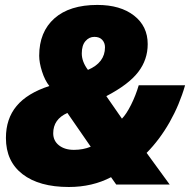

<svg xmlns="http://www.w3.org/2000/svg" viewBox="-20 -745 773 775"><path d="M257.8 9.8Q138.2 9.8 71 -42Q3.9 -93.8 3.9 -188Q3.9 -265.6 46.9 -317.1Q89.8 -368.7 179.2 -397.9Q161.1 -420.4 149.7 -456.3Q138.2 -492.2 138.2 -520Q138.2 -616.2 199.5 -670.7Q260.7 -725.1 373 -725.1Q465.8 -725.1 521 -682.1Q576.2 -639.2 576.2 -566.9Q576.2 -503.9 537.6 -453.9Q499 -403.8 409.2 -356.9L472.2 -266.1Q489.7 -283.7 508.8 -321.5Q527.8 -359.4 540 -400.9H727.1Q704.6 -322.3 664.6 -251.7Q624.5 -181.2 571.8 -127.9L665 0H449.2L428.2 -29.8Q352.5 9.8 257.8 9.8ZM335 -462.9Q403.8 -492.2 403.8 -554.2Q403.8 -571.8 392.8 -584Q381.8 -596.2 360.8 -596.2Q339.8 -596.2 325 -579.1Q310.1 -562 310.1 -529.1Q310.1 -496.1 335 -462.9ZM194.8 -207Q194.8 -176.8 218 -158.4Q241.2 -140.1 278.3 -140.1Q315.4 -140.1 346.2 -152.8L252 -289.1Q194.8 -263.7 194.8 -207Z"/></svg>

Font: Open Sans Hebrew Extra Bold
Style: Italic
Weight: 800
Italic angle: -12°
Foundry: Ascender Corporation, Yanek Iontef
Version: Version 2.001;PS 002.001;hotconv 1.0.70;makeotf.lib2.5.58329